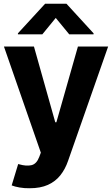

<svg xmlns="http://www.w3.org/2000/svg" viewBox="-20 -792 593 1016"><path d="M346.3 -610.4 275 -697.1 204.1 -610.4H74.8V-615.6L218.8 -772.3H331.6L475.2 -615.6V-610.4ZM137.3 204.1Q108.5 204.6 83.4 200.1Q58.3 195.7 41.8 189.1L76.2 76L81.2 77.3Q119.1 88.3 146.2 82.1Q173.3 76 187.5 38.9L196.1 15.8L0.8 -545.9H159.6L272.5 -144.9H278.3L392.4 -545.9H552.3L340.2 59.2Q325.2 103.1 299.2 135.8Q273.1 168.5 233.5 186.3Q193.8 204.1 137.3 204.1Z"/></svg>

Font: Inter Tight
Style: Regular
Weight: 400
Designer: Rasmus Andersson
Foundry: rsms
Version: Version 3.002